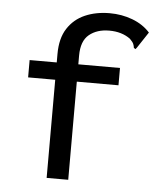

<svg xmlns="http://www.w3.org/2000/svg" viewBox="-50 -717 650 762"><g transform="rotate(5 275.0 -336.5)"><path d="M164 -391H56V-460H164V-494Q164 -556 189.5 -595.5Q215 -635 258.5 -654Q302 -673 357 -673Q405 -673 447.5 -657Q490 -641 518 -610L477 -548L471 -540L464 -544Q463 -552 460 -559.5Q457 -567 445 -579Q411 -604 361 -604Q312 -604 281 -578.5Q250 -553 250 -495V-460H416V-391H250V0H164Z"/></g></svg>

Font: Inconsolata SemiExpanded Medium
Style: Regular
Weight: 500
Width: 6
Monospace: yes
Designer: Raph Levien, Cyreal, Brenton Simpson
Foundry: Raph Levien, Cyreal, Google
Version: Version 3.001; ttfautohint (v1.8.2.53-6de2)